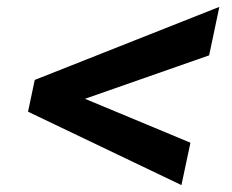

<svg xmlns="http://www.w3.org/2000/svg" viewBox="-20 -527 672 556"><path d="M505.4 9 61.2 -203.5 80.6 -295.5 615.2 -507.1 585.6 -366.7 226.1 -240.9 531.5 -113.7Z"/></svg>

Font: Atkinson Hyperlegible Mono ExtraLight
Style: Italic
Weight: 200
Italic angle: -12°
Monospace: yes
Designer: Elliott Scott, Megan Eiswerth, Linus Boman, Theodore Petrosky, Letters from Sweden
Foundry: Applied Design Works, Letters from Sweden
Version: Version 2.001